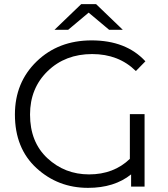

<svg xmlns="http://www.w3.org/2000/svg" viewBox="-20 -901 813 927"><path d="M408 -840 309 -757H243L372 -881H444L573 -757H507ZM607 -134V-350H678V0H613V-59Q532 6 405 6Q260 6 156 -89.5Q52 -185 52 -348Q52 -503 157 -604.5Q262 -706 422 -706Q589 -706 682 -605L636 -558Q553 -640 425 -640Q295 -640 210 -557.5Q125 -475 125 -348Q125 -215 209 -137Q293 -59 410 -59Q529 -59 607 -134Z"/></svg>

Font: Montserrat Alternates
Style: Regular
Weight: 400
Designer: Julieta Ulanovsky
Foundry: Julieta Ulanovsky
Version: Version 7.200;PS 007.200;hotconv 1.0.88;makeotf.lib2.5.64775